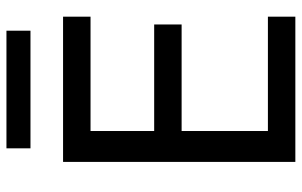

<svg xmlns="http://www.w3.org/2000/svg" viewBox="-192 -752 944 601"><g transform="rotate(-90 280.5 -452.0)"><path d="M484.4 -904.3H116.2V-829.1H484.4ZM528.3 0V-85.9H170.4V-356H503.9V-441.9H170.4V-641.1H528.3V-727.1H73.7V0Z"/></g></svg>

Font: SG Kara SemiBold
Style: Regular
Weight: 400
Designer: Damoon Khanjanzadeh
Version: Version 1.000